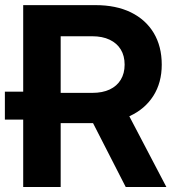

<svg xmlns="http://www.w3.org/2000/svg" viewBox="-20 -748 695 768"><path d="M159.2 -269.5H-0.5V-381.3H159.2ZM72.8 0V-727.5H361.8Q444.3 -727.5 503.7 -698.5Q563 -669.4 595 -616Q627 -562.5 627 -489.3Q627 -417.5 593.5 -364.7Q560.1 -312 499 -283.7Q438 -255.4 354.5 -255.4H162.1V-376.5H349.1Q390.1 -376.5 418.9 -390.1Q447.8 -403.8 463.1 -429.2Q478.5 -454.6 478.5 -489.3Q478.5 -524.9 463.1 -550Q447.8 -575.2 418.7 -589.1Q389.6 -603 348.6 -603H222.7V0ZM482.9 0 314.5 -329.1H473.1L645.5 0Z"/></svg>

Font: Inter 28pt
Style: Bold
Weight: 700
Designer: Rasmus Andersson
Foundry: rsms
Version: Version 4.001;git-66647c0bb